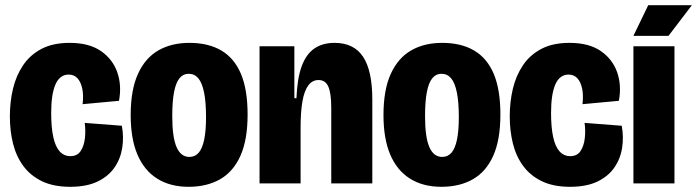

<svg xmlns="http://www.w3.org/2000/svg" viewBox="-20 -706 2683 739"><path d="M250 13Q186 13 141.5 -8.5Q97 -30 69.5 -67.5Q42 -105 30 -154Q18 -203 18 -258Q18 -314 30 -364.5Q42 -415 69 -455Q96 -495 140 -518Q184 -541 248 -541Q323 -541 368.5 -509.5Q414 -478 431.5 -427.5Q449 -377 438 -318L298 -305Q302 -340 296.5 -365.5Q291 -391 278 -405Q265 -419 244 -419Q227 -419 214 -409Q201 -399 193 -380Q185 -361 181 -334Q177 -307 177 -271Q177 -216 185 -179Q193 -142 209.5 -123.5Q226 -105 251 -105Q278 -105 291 -125.5Q304 -146 307 -175.5Q310 -205 306 -233L449 -222Q457 -179 450.5 -137Q444 -95 420.5 -61Q397 -27 355 -7Q313 13 250 13Z M706 13Q635 13 585 -18.5Q535 -50 509 -111Q483 -172 483 -263Q483 -360 511 -421.5Q539 -483 589.5 -512Q640 -541 709 -541Q782 -541 832 -511.5Q882 -482 907.5 -421.5Q933 -361 933 -265Q933 -168 905.5 -106.5Q878 -45 827 -16Q776 13 706 13ZM709 -102Q731 -102 745 -118.5Q759 -135 766 -169Q773 -203 773 -255Q773 -313 765.5 -350Q758 -387 743.5 -404.5Q729 -422 706 -422Q685 -422 671 -405Q657 -388 650 -352Q643 -316 643 -259Q643 -178 659.5 -140Q676 -102 709 -102Z M979 0V-311V-528H1113V-328H1121Q1124 -404 1141 -450.5Q1158 -497 1189.5 -519Q1221 -541 1268 -541Q1342 -541 1377.5 -487.5Q1413 -434 1413 -323V0H1255V-291Q1255 -346 1244 -372Q1233 -398 1206 -398Q1182 -398 1166.5 -377Q1151 -356 1144 -315.5Q1137 -275 1137 -216V0Z M1679 13Q1608 13 1558 -18.5Q1508 -50 1482 -111Q1456 -172 1456 -263Q1456 -360 1484 -421.5Q1512 -483 1562.5 -512Q1613 -541 1682 -541Q1755 -541 1805 -511.5Q1855 -482 1880.5 -421.5Q1906 -361 1906 -265Q1906 -168 1878.5 -106.5Q1851 -45 1800 -16Q1749 13 1679 13ZM1682 -102Q1704 -102 1718 -118.5Q1732 -135 1739 -169Q1746 -203 1746 -255Q1746 -313 1738.5 -350Q1731 -387 1716.5 -404.5Q1702 -422 1679 -422Q1658 -422 1644 -405Q1630 -388 1623 -352Q1616 -316 1616 -259Q1616 -178 1632.5 -140Q1649 -102 1682 -102Z M2174 13Q2110 13 2065.5 -8.5Q2021 -30 1993.5 -67.5Q1966 -105 1954 -154Q1942 -203 1942 -258Q1942 -314 1954 -364.5Q1966 -415 1993 -455Q2020 -495 2064 -518Q2108 -541 2172 -541Q2247 -541 2292.5 -509.5Q2338 -478 2355.5 -427.5Q2373 -377 2362 -318L2222 -305Q2226 -340 2220.5 -365.5Q2215 -391 2202 -405Q2189 -419 2168 -419Q2151 -419 2138 -409Q2125 -399 2117 -380Q2109 -361 2105 -334Q2101 -307 2101 -271Q2101 -216 2109 -179Q2117 -142 2133.5 -123.5Q2150 -105 2175 -105Q2202 -105 2215 -125.5Q2228 -146 2231 -175.5Q2234 -205 2230 -233L2373 -222Q2381 -179 2374.5 -137Q2368 -95 2344.5 -61Q2321 -27 2279 -7Q2237 13 2174 13Z M2418 0V-528H2576V0ZM2553 -568H2418L2475 -686H2643Z"/></svg>

Font: Bricolage Grotesque 96pt ExtraBold SemiCondensed
Style: Regular
Weight: 800
Width: 4
Version: Version 1.001;gftools[0.9.33.dev8+g029e19f]